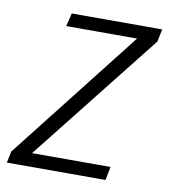

<svg xmlns="http://www.w3.org/2000/svg" viewBox="-80 -589 569 646"><g transform="rotate(10 204.5 -266.0)"><path d="M-14 0 -6 -39 345 -487H103L114 -532H423L414 -489L64 -46H332L323 0Z"/></g></svg>

Font: Noto Sans Display Light
Style: Italic
Weight: 300
Italic angle: -12°
Designer: Monotype Design Team
Foundry: Monotype Imaging Inc.
Version: Version 2.003